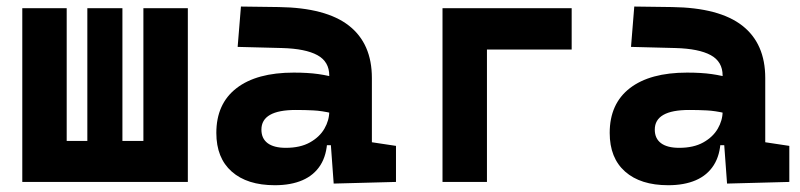

<svg xmlns="http://www.w3.org/2000/svg" viewBox="-20 -542 2384 572"><path d="M407.2 0V-517.6H539.6V0ZM66.9 0V-122.1H521.5V0ZM46.4 0V-517.6H178.7V0ZM240.2 0V-517.6H344.7V0Z M974.1 4.9 962.9 -148.4 960.9 -215.8V-316.9Q960.9 -358.4 925.5 -377.7Q890.1 -397 820.3 -398.9L688 -402.3L697.8 -522.5L810.5 -521Q951.2 -519 1019.5 -465.6Q1087.9 -412.1 1087.9 -309.6V-118.2L1159.7 -107.4V0ZM798.8 9.8Q716.3 9.8 670.4 -30.8Q624.5 -71.3 624.5 -146Q624.5 -232.9 684.6 -279.3Q744.6 -325.7 855 -325.7Q897.5 -325.7 928.5 -321.3Q959.5 -316.9 991.2 -307.6L969.7 -204.6Q938.5 -211.9 913.6 -213.1Q888.7 -214.4 861.3 -214.4Q758.8 -214.4 758.8 -155.8Q758.8 -129.4 777.3 -115.5Q795.9 -101.6 831.5 -101.6Q874.5 -101.6 903.3 -117.7Q932.1 -133.8 946.5 -158.7Q960.9 -183.6 960.9 -210V-242.2L979.5 -109.4H938L955.1 -125Q953.6 -80.1 934.6 -50Q915.5 -20 881.1 -5.1Q846.7 9.8 798.8 9.8Z M1298.3 0V-517.6H1430.7V0ZM1328.6 -394.5V-517.6H1683.1V-394.5Z M2146 4.9 2134.8 -148.4 2132.8 -215.8V-316.9Q2132.8 -358.4 2097.4 -377.7Q2062 -397 1992.2 -398.9L1859.9 -402.3L1869.6 -522.5L1982.4 -521Q2123 -519 2191.4 -465.6Q2259.8 -412.1 2259.8 -309.6V-118.2L2331.5 -107.4V0ZM1970.7 9.8Q1888.2 9.8 1842.3 -30.8Q1796.4 -71.3 1796.4 -146Q1796.4 -232.9 1856.4 -279.3Q1916.5 -325.7 2026.9 -325.7Q2069.3 -325.7 2100.3 -321.3Q2131.3 -316.9 2163.1 -307.6L2141.6 -204.6Q2110.4 -211.9 2085.4 -213.1Q2060.5 -214.4 2033.2 -214.4Q1930.7 -214.4 1930.7 -155.8Q1930.7 -129.4 1949.2 -115.5Q1967.8 -101.6 2003.4 -101.6Q2046.4 -101.6 2075.2 -117.7Q2104 -133.8 2118.4 -158.7Q2132.8 -183.6 2132.8 -210V-242.2L2151.4 -109.4H2109.9L2127 -125Q2125.5 -80.1 2106.4 -50Q2087.4 -20 2053 -5.1Q2018.6 9.8 1970.7 9.8Z"/></svg>

Font: Cascadia Code
Style: Regular
Weight: 400
Monospace: yes
Designer: Aaron Bell
Foundry: Saja Typeworks
Version: Version 2106.017